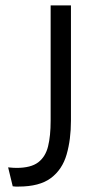

<svg xmlns="http://www.w3.org/2000/svg" viewBox="-20 -680 334 709"><path d="M27 8 10 -62Q18 -61 27.5 -60.5Q37 -60 41 -60Q94 -60 121 -80.5Q148 -101 157.5 -139.5Q167 -178 167 -234V-660H242V-234Q242 -165 226 -109.5Q210 -54 168 -22.5Q126 9 48 9Q43 9 38 9Q33 9 27 8Z"/></svg>

Font: Bricolage Grotesque 48pt Condensed ExtraBold Light
Style: Regular
Weight: 300
Version: Version 1.000;gftools[0.9.30]